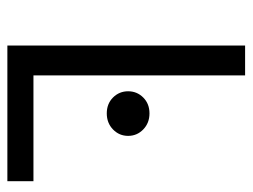

<svg xmlns="http://www.w3.org/2000/svg" viewBox="-100 -568 669 508"><g transform="rotate(90 234.0 -314.5)"><path d="M238.5 -279.5Q222 -296 222 -319.5Q222 -343 238.5 -359.5Q255 -376 280.5 -376Q306 -376 323 -359.5Q340 -343 340 -319.5Q340 -296 323 -279.5Q306 -263 280.5 -263Q255 -263 238.5 -279.5ZM101 0V-629H180V-69H460V0Z"/></g></svg>

Font: Karmilla
Style: Regular
Weight: 400
Designer: Jonathan Pinhorn
Version: Version 1.000